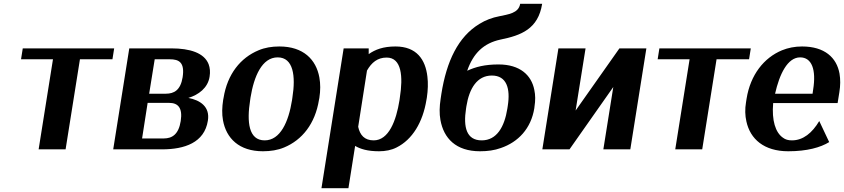

<svg xmlns="http://www.w3.org/2000/svg" viewBox="-20 -781 4414 1004"><path d="M90 -471H257L182 0H323L398 -471H568L577 -528H99Z M572 0H827C945 0 1049 -35 1067 -150C1079 -223 1027 -257 965 -269C1018 -285 1067 -321 1076 -380C1080 -405 1078 -426 1071 -445C1048 -505 972 -528 877 -528H656ZM723 -57 752 -243H865C910 -243 936 -218 925 -148C914 -78 880 -57 836 -57ZM760 -291 789 -471H868C916 -471 947 -455 935 -377C924 -309 890 -291 847 -291Z M1147 -259C1141 -220 1140 -185 1146 -152C1163 -58 1230 10 1355 10C1395 10 1433 4 1466 -10C1560 -49 1628 -134 1648 -259L1650 -269C1656 -308 1656 -343 1650 -376C1633 -470 1566 -538 1441 -538C1401 -538 1365 -532 1332 -518C1238 -479 1169 -394 1149 -269ZM1288 -257 1290 -271C1308 -382 1350 -481 1432 -481C1514 -481 1527 -384 1509 -271L1507 -257C1489 -144 1446 -47 1364 -47C1280 -47 1270 -143 1288 -257Z M1661 203H1802L1837 -18C1864 -2 1902 10 1962 10C1995 10 2027 4 2054 -10C2136 -51 2191 -141 2210 -259L2212 -270C2218 -310 2219 -347 2215 -380C2205 -469 2159 -538 2048 -538C1984 -538 1942 -522 1908 -498V-528H1777ZM1853 -118 1899 -412C1923 -454 1954 -480 2002 -480C2081 -480 2088 -379 2071 -272L2069 -257C2052 -150 2013 -47 1934 -47C1886 -47 1862 -75 1853 -118Z M2284 -263C2278 -224 2277 -187 2283 -154C2300 -58 2364 10 2490 10C2530 10 2566 5 2599 -7C2690 -38 2757 -109 2774 -215L2775 -224C2780 -255 2780 -284 2774 -311C2759 -388 2699 -444 2587 -444C2515 -444 2466 -431 2423 -411C2455 -503 2509 -555 2597 -574C2705 -596 2794 -629 2815 -761H2700C2692 -711 2636 -706 2591 -696C2554 -689 2519 -676 2487 -656C2376 -589 2315 -461 2288 -290ZM2417 -213 2419 -226C2434 -319 2475 -386 2552 -386C2629 -386 2650 -319 2635 -226L2633 -213C2618 -118 2578 -47 2499 -47C2419 -47 2402 -116 2417 -213Z M2816 0H2958L3187 -326L3135 0H3276L3360 -528H3219L2990 -203L3042 -528H2900Z M3419 -471H3586L3511 0H3652L3727 -471H3897L3906 -528H3428Z M3881 -246C3875 -211 3876 -177 3883 -146C3903 -54 3975 10 4102 10C4200 10 4271 -10 4316 -38L4264 -148C4227 -86 4180 -47 4121 -47C4102 -47 4087 -51 4074 -61C4035 -88 4015 -151 4023 -242H4360L4369 -298C4375 -334 4375 -366 4370 -396C4355 -480 4292 -538 4174 -538C4136 -538 4101 -531 4069 -518C3975 -479 3904 -390 3884 -265ZM4033 -291C4056 -393 4098 -481 4164 -481C4225 -481 4249 -417 4232 -312L4229 -291Z"/></svg>

Font: Aerodynamic
Style: Obl
Weight: 500
Designer: Google
Version: Version 2.000980; 2014